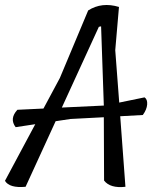

<svg xmlns="http://www.w3.org/2000/svg" viewBox="-31 -752 618 773"><path d="M449 -339 551 -360Q563 -352 561.5 -331.5Q560 -311 544 -289L453 -284L474 0Q413 7 388 -25L387 -280L253 -273L193 -264L72 0Q7 6 -11 -24L111 -252L32 -240Q6 -274 39 -310L144 -315L210 -438L324 -710Q379 -745 448 -724L433 -550ZM218 -319 387 -327 376 -646 367 -644Z"/></svg>

Font: Tillana
Style: Regular
Weight: 400
Designer: Lipi Raval (Devanagari, Latin), Jonny Pinhorn (Latin)
Foundry: Indian Type Foundry
Version: Version 2.003;PS 1.0;hotconv 1.0.79;makeotf.lib2.5.61930; tt